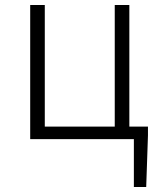

<svg xmlns="http://www.w3.org/2000/svg" viewBox="-20 -553 633 763"><path d="M494 -50V-533H436V-50H158V-533H100V0H512V190H561L568 -15V-50Z"/></svg>

Font: Source Han Sans SC Light
Style: Regular
Weight: 300
Designer: Ryoko NISHIZUKA (kana & ideographs); Paul D. Hunt (Latin, Greek & Cyrillic); Wenlong ZHANG (bopomofo); Sandoll Communica
Foundry: Adobe Systems Incorporated
Version: Version 1.004;PS 1.004;hotconv 1.0.82;makeotf.lib2.5.63406